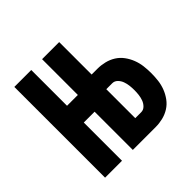

<svg xmlns="http://www.w3.org/2000/svg" viewBox="-139 -649 778 778"><g transform="rotate(-45 250.0 -260.0)"><path d="M42 0V-520H139V-315H201V-520H299V-334H333Q353 -334 373.5 -329Q394 -324 411.5 -313Q429 -302 441.5 -285Q454 -268 461.5 -248.5Q469 -229 471.5 -208.5Q474 -188 474 -167Q474 -146 471.5 -125.5Q469 -105 461.5 -85.5Q454 -66 441.5 -49Q429 -32 411.5 -21Q394 -10 373.5 -5Q353 0 333 0H201V-219H139V0ZM299 -84H333Q346 -84 355.5 -93.5Q365 -103 369.5 -115.5Q374 -128 375.5 -141Q377 -154 377 -167Q377 -180 375.5 -193Q374 -206 369.5 -218.5Q365 -231 355.5 -240.5Q346 -250 333 -250H299Z"/></g></svg>

Font: Moesevka
Style: Bold
Weight: 700
Monospace: yes
Designer: Belleve Invis
Foundry: Belleve Invis
Version: Version 32.5.0; ttfautohint (v1.8.4)